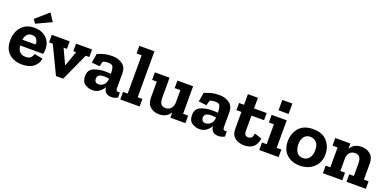

<svg xmlns="http://www.w3.org/2000/svg" viewBox="-6 -1506 4698 2321"><g transform="rotate(20 2343.5 -345.0)"><path d="M430 -599 235 -508 201 -557 363 -700ZM463 -142Q458 -82 404 -36Q350 10 253 10Q152 10 86.5 -47Q21 -104 21 -217Q21 -321 80.5 -390.5Q140 -460 247 -460Q341 -460 399.5 -406Q458 -352 459 -264Q459 -231 452 -199H156Q167 -92 262 -92Q314 -92 332.5 -117Q351 -142 355 -162ZM326 -274Q330 -308 311.5 -338Q293 -368 247 -368Q207 -368 185 -342Q163 -316 157 -274Z M989 -354H943L782 0H689L519 -354H471V-451H701V-354H658L746 -165H752L819 -354H783V-451H989Z M1060 -419Q1119 -443 1158.5 -451.5Q1198 -460 1253 -460Q1326 -460 1379 -422Q1432 -384 1432 -307V-111Q1432 -76 1463 -76Q1472 -76 1482 -79L1483 -11Q1444 10 1402 10Q1313 10 1303 -79V-80Q1284 -46 1248.5 -18Q1213 10 1158 10Q1109 10 1064 -19Q1019 -48 1019 -119Q1019 -202 1085.5 -229Q1152 -256 1229 -256Q1272 -256 1303 -252V-267Q1303 -302 1293.5 -335Q1284 -368 1229 -368Q1209 -368 1192.5 -365.5Q1176 -363 1160 -355L1143 -291L1040 -302ZM1303 -184V-190Q1287 -192 1270.5 -194Q1254 -196 1238 -196Q1204 -196 1178 -183.5Q1152 -171 1152 -134Q1152 -112 1164 -97Q1176 -82 1205 -82Q1239 -82 1268.5 -106.5Q1298 -131 1303 -184Z M1765 0H1516V-97H1576V-590H1511V-688H1705V-97H1765Z M2354 0H2160V-69Q2115 9 2015 9Q1951 9 1904 -29Q1857 -67 1857 -147V-354H1797V-451H1986V-197Q1986 -138 2005.5 -113.5Q2025 -89 2063 -89Q2109 -89 2134.5 -119Q2160 -149 2160 -196V-354H2087V-451H2289V-97H2354Z M2436 -419Q2495 -443 2534.5 -451.5Q2574 -460 2629 -460Q2702 -460 2755 -422Q2808 -384 2808 -307V-111Q2808 -76 2839 -76Q2848 -76 2858 -79L2859 -11Q2820 10 2778 10Q2689 10 2679 -79V-80Q2660 -46 2624.5 -18Q2589 10 2534 10Q2485 10 2440 -19Q2395 -48 2395 -119Q2395 -202 2461.5 -229Q2528 -256 2605 -256Q2648 -256 2679 -252V-267Q2679 -302 2669.5 -335Q2660 -368 2605 -368Q2585 -368 2568.5 -365.5Q2552 -363 2536 -355L2519 -291L2416 -302ZM2679 -184V-190Q2663 -192 2646.5 -194Q2630 -196 2614 -196Q2580 -196 2554 -183.5Q2528 -171 2528 -134Q2528 -112 2540 -97Q2552 -82 2581 -82Q2615 -82 2644.5 -106.5Q2674 -131 2679 -184Z M3280 -140Q3270 -62 3226 -26Q3182 10 3112 10Q3037 10 2990.5 -27.5Q2944 -65 2944 -135V-359H2880V-451H2944V-588H3073V-451H3235V-359H3073V-157Q3073 -98 3127 -98Q3139 -98 3159.5 -108.5Q3180 -119 3186 -169Z M3359 -531V-665H3488V-531ZM3553 0H3304V-97H3364V-353H3299V-451H3493V-97H3553Z M4074 -225Q4074 -118 4004 -54Q3934 10 3826 10Q3722 10 3656.5 -50.5Q3591 -111 3591 -220Q3591 -319 3651 -390Q3711 -461 3833 -461Q3955 -461 4014.5 -390.5Q4074 -320 4074 -225ZM3941 -229Q3941 -298 3909 -330Q3877 -362 3831 -362Q3781 -362 3752.5 -326.5Q3724 -291 3724 -227Q3724 -169 3750.5 -129Q3777 -89 3830 -89Q3880 -89 3910.5 -126.5Q3941 -164 3941 -229Z M4675 0H4426V-97H4486V-254Q4486 -312 4466.5 -337Q4447 -362 4409 -362Q4363 -362 4338 -333.5Q4313 -305 4312 -259V-97H4372V0H4123V-97H4183V-353H4118V-451H4312V-382Q4357 -460 4457 -460Q4521 -460 4568 -422Q4615 -384 4615 -304V-97H4675Z"/></g></svg>

Font: Zilla Slab Bold
Style: Bold
Weight: 700
Designer: Typotheque.com
Foundry: Typotheque type foundry
Version: Version 1.1; 2017; ttfautohint (v1.6)